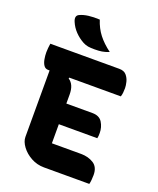

<svg xmlns="http://www.w3.org/2000/svg" viewBox="-167 -1035 935 1135"><g transform="rotate(20 300.0 -467.5)"><path d="M250 0Q206 0 168.5 -20.5Q131 -41 108 -72Q85 -103 85 -132V-550H76Q58 -550 48 -564.5Q38 -579 34 -601Q30 -623 30 -645Q30 -658 31.5 -672Q33 -686 35 -700H469Q499 -700 514 -682.5Q529 -665 534.5 -642.5Q540 -620 540 -604Q540 -588 538.5 -574.5Q537 -561 533 -550H209L207 -544Q245 -520 245 -457V-400H409Q453 -400 471.5 -370Q490 -340 490 -304Q490 -293 489.5 -285.5Q489 -278 487 -270H245V-150H429Q474 -150 507.5 -129Q541 -108 541 -58Q541 -42 539.5 -26.5Q538 -11 535 0ZM261 -934Q277 -884 306 -846.5Q335 -809 382 -774Q357 -764 337 -761Q317 -758 292 -758Q267 -758 251 -760.5Q235 -763 218 -772Q187 -789 163 -814Q139 -839 126 -870Q111 -905 136 -917Q159 -928 190.5 -932Q222 -936 261 -934Z"/></g></svg>

Font: Recursive Mn Csl St XBd
Style: Regular
Weight: 800
Monospace: yes
Version: Version 1.079;hotconv 1.0.112;makeotfexe 2.5.65598; ttfautoh